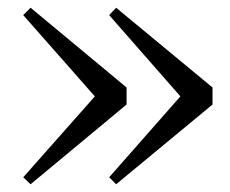

<svg xmlns="http://www.w3.org/2000/svg" viewBox="-20 -525 595 496"><path d="M280 -505 262 -486 446 -276 262 -67 280 -49 529 -255V-299ZM59 -505 40 -486 225 -276 40 -67 59 -49 307 -255V-299Z"/></svg>

Font: Noto Serif TC Medium
Style: Regular
Weight: 500
Designer: Ryoko NISHIZUKA 西塚涼子 (kana & ideographs); Frank Grießhammer (Latin, Greek & Cyrillic); Wenlong ZHANG 张文龙 (bopomofo); San
Foundry: Adobe
Version: Version 2.001;hotconv 1.1.0;makeotfexe 2.6.0